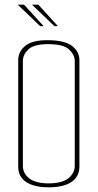

<svg xmlns="http://www.w3.org/2000/svg" viewBox="-20 -800 418 822"><path d="M188 2Q127 2 92.5 -20.5Q58 -43 58 -86V-543Q58 -579 88.5 -604Q119 -629 188 -628Q258 -627 289 -603Q320 -579 320 -542V-87Q320 -44 286 -21Q252 2 188 2ZM188 -15Q246 -15 273 -37Q300 -59 300 -90V-539Q300 -565 276 -588Q252 -611 186 -611Q125 -611 101.5 -588.5Q78 -566 78 -540V-89Q78 -58 105 -36.5Q132 -15 188 -15ZM152 -688 56 -780H83L167 -688ZM213 -688 117 -780H144L228 -688Z"/></svg>

Font: Smooch Sans Thin Thin
Style: Regular
Weight: 250
Version: Version 1.010